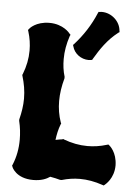

<svg xmlns="http://www.w3.org/2000/svg" viewBox="-54 -813 597 857"><g transform="rotate(5 244.0 -385.0)"><path d="M488 -95C487 -154 454 -180 453 -181L448 -185L441 -183C412 -174 383 -170 355 -170C319 -170 284 -177 249 -190L245 -192L241 -190C241 -190 224 -188 211 -185C214 -209 219 -233 228 -256L230 -260L228 -264C217 -295 212 -327 212 -360C212 -392 217 -426 227 -462V-469C219 -495 216 -521 216 -548C216 -582 222 -616 234 -652L237 -658L232 -663C231 -665 201 -703 139 -703C78 -703 51 -670 50 -668L46 -663L48 -657C57 -628 61 -600 61 -572C61 -536 54 -501 40 -465L38 -461L39 -457C49 -424 55 -391 55 -356C55 -325 50 -294 42 -262V-256C49 -227 52 -199 52 -172C52 -132 45 -94 30 -58L28 -54L30 -49C30 -47 50 2 127 2C163 2 186 -8 202 -19C218 -16 234 -13 247 -9H254C281 -17 308 -21 335 -21C368 -21 402 -15 437 -3L443 -1L448 -5C450 -7 488 -36 488 -95ZM453 -695C450 -737 411 -772 368 -772C365 -772 362 -772 359 -771H353L350 -765C327 -710 295 -661 256 -618L252 -614L254 -608C262 -576 293 -553 327 -553C330 -553 334 -554 337 -554L343 -555L345 -559C372 -604 400 -648 449 -686L454 -689Z"/></g></svg>

Font: Hanalei Fill
Style: Regular
Weight: 400
Designer: Astigmatic (AOETI)
Foundry: Astigmatic (AOETI)
Version: Version 1.000